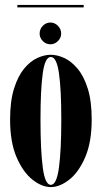

<svg xmlns="http://www.w3.org/2000/svg" viewBox="-20 -749 413 780"><path d="M186.5 11Q150 11 111.8 -19.2Q73.5 -49.5 47.2 -110.5Q21 -171.5 21 -263.5Q21 -338.5 37 -389.2Q53 -440 78 -470.2Q103 -500.5 131.8 -513.5Q160.5 -526.5 186.5 -526.5Q212 -526.5 240.8 -513.5Q269.5 -500.5 295 -470.2Q320.5 -440 336.5 -389.2Q352.5 -338.5 352.5 -263.5Q352.5 -171.5 326.2 -110.5Q300 -49.5 261.5 -19.2Q223 11 186.5 11ZM186.5 2Q210 2 219.5 -68.2Q229 -138.5 229 -263.5Q229 -386 219.5 -451.8Q210 -517.5 186.5 -517.5Q163 -517.5 153.8 -451.8Q144.5 -386 144.5 -263.5Q144.5 -138.5 153.8 -68.2Q163 2 186.5 2ZM185 -569Q167 -569 154 -582Q141 -595 141 -612.5Q141 -631 154 -644.2Q167 -657.5 185 -657.5Q202 -657.5 215.2 -644.2Q228.5 -631 228.5 -612.5Q228.5 -595 215.2 -582Q202 -569 185 -569ZM50.5 -719V-729H320V-719Z"/></svg>

Font: Imbue 100pt
Style: Bold
Weight: 700
Designer: Tyler Finck
Foundry: Etcetera Type Company
Version: Version 1.102; ttfautohint (v1.8.3)